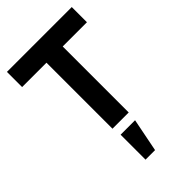

<svg xmlns="http://www.w3.org/2000/svg" viewBox="-282 -786 1154 1154"><g transform="rotate(-45 295.0 -209.0)"><path d="M226 0V-690H364V0ZM19 -561V-690H570V-561ZM235 272V60H358L316 272Z"/></g></svg>

Font: Radio Canada Big SemiBold
Style: Regular
Weight: 600
Designer: Étienne Aubert Bonn
Foundry: Coppers and Brasses
Version: Version 1.001